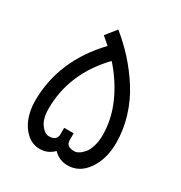

<svg xmlns="http://www.w3.org/2000/svg" viewBox="-160 -773 849 901"><g transform="rotate(30 265.0 -322.5)"><path d="M268.6 -514.6Q124 -363.8 124 -172.9Q124 -119.6 145.3 -90.3Q166.5 -61 189.9 -61Q232.4 -61 232.4 -97.2V-131.3H283.7V-97.2Q283.7 -76.2 294.7 -67.9Q305.7 -59.6 328.6 -59.6Q338.9 -59.6 351.3 -66.9Q363.8 -74.2 376.5 -88.9Q389.2 -103.5 397.7 -130.6Q406.2 -157.7 406.2 -191.4Q406.2 -277.3 369.4 -360.1Q332.5 -442.9 268.6 -514.6ZM479.5 -191.4Q479.5 -104.5 438.5 -45.4Q397.5 13.7 333.5 13.7Q287.6 13.7 256.3 -19.5Q225.1 12.2 182.1 12.2Q141.6 12.2 111.1 -15.4Q80.6 -43 65.7 -84.5Q50.8 -126 50.8 -172.9Q50.8 -391.6 216.8 -565.9Q204.1 -577.6 176.3 -600.6L221.7 -657.7Q273.4 -616.2 317.6 -567.4Q361.8 -518.6 399.4 -459.7Q437 -400.9 458.3 -331.5Q479.5 -262.2 479.5 -191.4Z"/></g></svg>

Font: AzarMehrMonospaced
Style: SansBold
Weight: 1
Designer: Amin Abedi
Version: Version 1.00